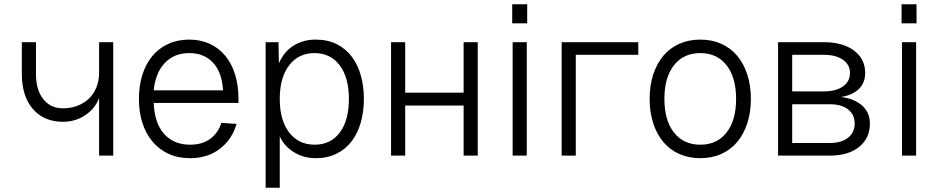

<svg xmlns="http://www.w3.org/2000/svg" viewBox="-20 -727 4381 897"><path d="M443 0V-270Q425 -220 378.5 -189Q332 -158 274 -158Q185 -158 133.5 -218Q82 -278 82 -382V-530H148V-382Q148 -307 182 -264Q216 -221 274 -221Q311 -221 342 -233Q373 -245 395.5 -266.5Q418 -288 430.5 -319Q443 -350 443 -387V-530H509V0Z M868 12Q811 12 767 -8.5Q723 -29 692 -66Q661 -103 645 -153.5Q629 -204 629 -265Q629 -326 645 -377Q661 -428 691 -464.5Q721 -501 765 -521.5Q809 -542 864 -542Q917 -542 959.5 -522.5Q1002 -503 1032 -467Q1062 -431 1078 -380Q1094 -329 1094 -267V-246H698Q702 -151 747 -101Q792 -51 868 -51Q926 -51 963 -79Q1000 -107 1014 -153L1085 -148Q1065 -77 1008 -32.5Q951 12 868 12ZM1022 -305Q1017 -390 975 -434.5Q933 -479 864 -479Q795 -479 751 -434Q707 -389 698 -305Z M1221 150V-530H1281L1283 -431Q1306 -485 1351 -513.5Q1396 -542 1455 -542Q1511 -542 1553.5 -520.5Q1596 -499 1624 -461.5Q1652 -424 1666 -373.5Q1680 -323 1680 -265Q1680 -207 1666 -156.5Q1652 -106 1624 -68.5Q1596 -31 1553.5 -9.5Q1511 12 1455 12Q1398 12 1352.5 -16.5Q1307 -45 1287 -90V150ZM1450 -51Q1525 -51 1567.5 -108Q1610 -165 1610 -265Q1610 -365 1567 -422Q1524 -479 1449 -479Q1375 -479 1331 -422Q1287 -365 1287 -265Q1287 -165 1331 -108Q1375 -51 1450 -51Z M1807 0V-530H1873V-294H2146V-530H2212V0H2146V-234H1873V0Z M2375 0V-530H2441V0ZM2373 -618V-707H2443V-618Z M2604 0V-530H2962V-471H2670V0Z M3252 12Q3198 12 3154 -7.5Q3110 -27 3079.5 -63Q3049 -99 3032 -150.5Q3015 -202 3015 -265Q3015 -328 3032 -379.5Q3049 -431 3079.5 -467Q3110 -503 3154 -522.5Q3198 -542 3252 -542Q3306 -542 3349.5 -522.5Q3393 -503 3423.5 -467Q3454 -431 3471 -379.5Q3488 -328 3488 -265Q3488 -202 3471 -150.5Q3454 -99 3423.5 -63Q3393 -27 3349.5 -7.5Q3306 12 3252 12ZM3252 -51Q3330 -51 3374.5 -108Q3419 -165 3419 -265Q3419 -365 3374.5 -422Q3330 -479 3252 -479Q3173 -479 3128.5 -422Q3084 -365 3084 -265Q3084 -165 3128.5 -108Q3173 -51 3252 -51Z M3615 0V-530H3828Q3917 -530 3969.5 -491Q4022 -452 4022 -386Q4022 -340 3992 -311Q3962 -282 3909 -274Q3972 -266 4008 -233.5Q4044 -201 4044 -150Q4044 -81 3993.5 -40.5Q3943 0 3857 0ZM3681 -59H3857Q3911 -59 3942 -83.5Q3973 -108 3973 -150Q3973 -192 3942 -216Q3911 -240 3857 -240H3681ZM3681 -300H3828Q3885 -300 3918 -323Q3951 -346 3951 -386Q3951 -425 3918 -448Q3885 -471 3828 -471H3681Z M4194 0V-530H4260V0ZM4192 -618V-707H4262V-618Z"/></svg>

Font: Geist Light
Style: Regular
Weight: 400
Designer: Basement.studio, Andrés Briganti, Mateo Zaragoza
Foundry: Basement.studio, Vercel, Andrés Briganti, Guido Ferreyra, Mateo Zaragoza
Version: Version 1.401